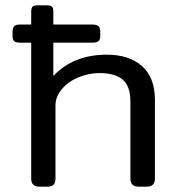

<svg xmlns="http://www.w3.org/2000/svg" viewBox="-20 -700 663 720"><path d="M561 -324V-30Q561 0 530 0H500Q469 0 469 -30V-319Q469 -377 440 -401.5Q411 -426 353 -426Q314 -426 275.5 -410.5Q237 -395 212.5 -366.5Q188 -338 188 -303V-30Q188 -15 181 -7.5Q174 0 158 0H128Q97 0 97 -30V-540H56Q40 -540 33.5 -545.5Q27 -551 27 -566V-581Q27 -596 33.5 -602Q40 -608 56 -608H97V-655Q97 -669 101.5 -674.5Q106 -680 120 -680H157Q171 -680 175.5 -674.5Q180 -669 180 -655V-608H326Q342 -608 349 -602Q356 -596 356 -581V-566Q356 -551 349 -545.5Q342 -540 326 -540H180V-415Q255 -495 381 -495Q463 -495 512 -452.5Q561 -410 561 -324Z"/></svg>

Font: Mitr Light
Style: Regular
Weight: 300
Designer: Thanarat Vachiruckul
Foundry: Cadson Demak
Version: Version 1.003